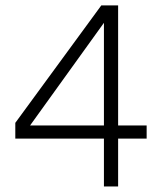

<svg xmlns="http://www.w3.org/2000/svg" viewBox="-20 -670 571 690"><path d="M404.5 -172V0H353.5V-172H35V-228.5L344 -650.5H404.5V-219H507V-172ZM353.5 -219V-588L88 -219Z"/></svg>

Font: Overused Grotesk Light
Style: Regular
Weight: 300
Version: Version 0.004